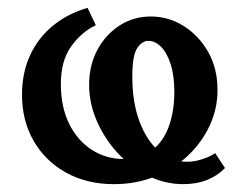

<svg xmlns="http://www.w3.org/2000/svg" viewBox="-20 -456 610 489"><path d="M270 13Q201 13 148 -16.5Q95 -46 65.5 -97.5Q36 -149 36 -215Q36 -271 57 -316Q78 -361 116 -391.5Q154 -422 203 -436L224 -392Q187 -374 161 -337.5Q135 -301 135 -242Q135 -183 156.5 -140Q178 -97 214.5 -74Q251 -51 295 -51Q340 -51 368.5 -74Q397 -97 410.5 -135.5Q424 -174 424 -221Q424 -264 414.5 -293Q405 -322 390 -337Q375 -352 358 -352Q342 -352 329.5 -333.5Q317 -315 317 -261Q317 -195 335.5 -146Q354 -97 385.5 -70.5Q417 -44 456 -44Q475 -44 495 -50.5Q515 -57 528 -66L553 -28Q535 -9 508 2Q481 13 447 13Q400 13 356.5 -8.5Q313 -30 279.5 -66.5Q246 -103 226.5 -148Q207 -193 207 -240Q207 -290 228 -329Q249 -368 284.5 -391Q320 -414 364 -414Q409 -414 447.5 -390Q486 -366 510 -324Q534 -282 534 -227Q534 -179 514 -136Q494 -93 458.5 -59.5Q423 -26 375 -6.5Q327 13 270 13Z"/></svg>

Font: Ysabeau Office
Style: Bold
Weight: 700
Designer: Christian Thalmann (Catharsis Fonts)
Version: Version 2.001;gftools[0.9.30]; featfreeze: tnum,lnum,ss02